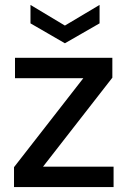

<svg xmlns="http://www.w3.org/2000/svg" viewBox="-20 -761 528 781"><path d="M37 0V-81L319 -443H41V-526H437V-445L155 -83H442V0ZM244 -585 104 -666V-741L244 -657L385 -741V-666Z"/></svg>

Font: DM Sans 9pt Medium
Style: Regular
Weight: 500
Version: Version 4.004;gftools[0.9.30]